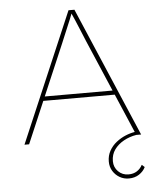

<svg xmlns="http://www.w3.org/2000/svg" viewBox="-61 -752 850 1033"><g transform="rotate(-5 364.0 -235.0)"><path d="M49 0 348 -700H380L679 0H653L427 -528Q423 -538 415.5 -556Q408 -574 398.5 -597Q389 -620 378.5 -644.5Q368 -669 358 -691L366 -690Q360 -673 350.5 -650Q341 -627 331 -603.5Q321 -580 312.5 -559.5Q304 -539 299 -527L74 0ZM158 -226 168 -249H563L572 -226ZM593 230Q566 230 543.5 217Q521 204 507 181.5Q493 159 493 130Q493 98 507.5 72Q522 46 545.5 27.5Q569 9 595.5 -2Q622 -13 648 -17L653 0Q616 6 584.5 23.5Q553 41 534 67.5Q515 94 515 130Q515 163 537.5 185.5Q560 208 593 208Q620 208 639 195.5Q658 183 668 163L683 176Q672 199 648.5 214.5Q625 230 593 230Z"/></g></svg>

Font: Lexend Exa Thin
Style: Regular
Weight: 250
Designer: Bonnie Shaver-Troup, Thomas Jockin
Foundry: Lexend
Version: Version 1.007